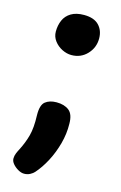

<svg xmlns="http://www.w3.org/2000/svg" viewBox="-114 -601 522 831"><g transform="rotate(15 147.0 -185.5)"><path d="M82 180Q69 180 54.5 171.5Q40 163 30.5 151.5Q21 140 21 128Q21 116 26 104Q31 92 36 83Q54 48 63.5 12.5Q73 -23 71 -79Q70 -125 89 -140Q108 -155 139 -155Q174 -155 195 -138.5Q216 -122 216 -79Q217 -35 205 9.5Q193 54 172.5 93Q152 132 127 160Q121 167 109 173.5Q97 180 82 180ZM147 -369Q126 -369 105 -379.5Q84 -390 70 -408.5Q56 -427 56 -450Q56 -478 66 -501Q76 -524 98.5 -537.5Q121 -551 156 -551Q201 -551 223 -528Q245 -505 245 -469Q245 -428 217 -398.5Q189 -369 147 -369Z"/></g></svg>

Font: Playpen Sans
Style: Bold
Weight: 700
Designer: Laura Meseguer, Veronika Burian, José Scaglione
Foundry: TypeTogether
Version: Version 1.001